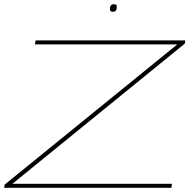

<svg xmlns="http://www.w3.org/2000/svg" viewBox="-23 -892 900 912"><path d="M-3 0 -1 -15 819 -681H143L146 -700H857L855 -685L36 -19H794L791 0ZM514 -836Q499 -836 499 -848Q499 -872 518 -872Q532 -872 532 -860Q532 -836 514 -836Z"/></svg>

Font: Georama ExtraExtended Thin
Style: Italic
Weight: 100
Width: 8
Italic angle: -9°
Designer: Jean-Baptiste Levee
Foundry: Production Type
Version: Version 1.000